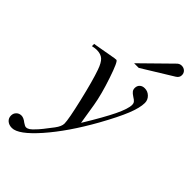

<svg xmlns="http://www.w3.org/2000/svg" viewBox="-287 -747 1031 1031"><g transform="rotate(45 228.0 -232.0)"><path d="M23.9 -405.8V-422.9Q30.3 -423.8 37.6 -425Q44.9 -426.3 49.8 -427.2Q54.7 -428.2 56.2 -428.2Q154.8 -445.8 155.8 -445.8Q164.1 -445.8 165 -446.8H168.9Q180.2 -446.8 211.9 -352.5Q243.7 -258.3 254.9 -190.9L273.9 -73.2Q339.8 -181.2 369.9 -243.4Q399.9 -305.7 399.9 -335.9Q399.9 -346.7 394 -354.2Q388.2 -361.8 374 -370.1Q357.9 -380.4 351.6 -388.9Q345.2 -397.5 345.2 -409.2Q345.2 -426.3 356 -436.5Q366.7 -446.8 384.8 -446.8Q407.7 -446.8 424.3 -430.4Q440.9 -414.1 440.9 -391.1Q440.9 -354.5 417.5 -296.1Q394 -237.8 341.8 -144Q256.8 7.8 168.5 108.4Q80.1 209 30.8 209Q8.3 209 -5.9 196.8Q-20 184.6 -20 165Q-20 147.9 -8.5 136.5Q2.9 125 20 125Q37.1 125 58.1 142.1Q73.7 152.8 81.1 152.8Q91.8 152.8 102.1 146Q112.3 139.2 127.9 122.1Q146.5 103.5 191.9 43Q213.9 13.7 213.9 -7.8Q213.9 -38.6 185.8 -158.4Q157.7 -278.3 136.2 -338.9Q122.1 -379.4 104.7 -394.8Q87.4 -410.2 56.2 -410.2Q43.9 -410.2 23.9 -405.8ZM249 -501 414.1 -663.1Q425.3 -672.9 439 -672.9Q455.1 -672.9 465.6 -662.8Q476.1 -652.8 476.1 -637.2Q476.1 -618.7 458 -607.9L284.2 -501Z"/></g></svg>

Font: Accordance
Style: Italic
Weight: 400
Italic angle: -11°
Version: Version 1.2 (build January 31, 2020) Miklal Software Solutio